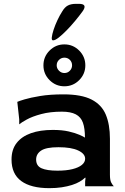

<svg xmlns="http://www.w3.org/2000/svg" viewBox="-20 -969 650 999"><path d="M237 10Q141 10 90.5 -27Q40 -64 40 -139Q40 -191 66.5 -225Q93 -259 141 -276Q189 -293 255 -293Q303 -293 337.5 -285Q372 -277 393.5 -267.5Q415 -258 422 -253Q422 -301 411.5 -330.5Q401 -360 374.5 -374Q348 -388 302 -388Q241 -388 194.5 -375.5Q148 -363 119 -347Q90 -331 80 -322V-348L70 -439Q78 -443 108 -452Q138 -461 189 -469.5Q240 -478 310 -478Q404 -478 456.5 -451Q509 -424 530.5 -372.5Q552 -321 552 -247V-60Q552 -32 558.5 -19.5Q565 -7 572 0H423V-24L425 -43L423 -45Q412 -34 395 -24Q378 -14 354.5 -6.5Q331 1 301.5 5.5Q272 10 237 10ZM279 -81Q325 -81 357 -89Q389 -97 406 -111Q423 -125 423 -143Q423 -169 387 -186Q351 -203 284 -203Q220 -203 194 -185.5Q168 -168 168 -139Q168 -106 196 -93.5Q224 -81 279 -81ZM315 -520Q270 -520 238 -552Q206 -584 206 -629Q206 -674 238 -706Q270 -738 315 -738Q360 -738 392 -706Q424 -674 424 -629Q424 -584 392 -552Q360 -520 315 -520ZM315 -589Q332 -589 343.5 -601Q355 -613 355 -629Q355 -646 343.5 -657.5Q332 -669 315 -669Q299 -669 287 -657.5Q275 -646 275 -629Q275 -613 287 -601Q299 -589 315 -589ZM256 -759Q248 -759 249.5 -774.5Q251 -790 259 -814.5Q267 -839 279 -864.5Q291 -890 304 -910Q317 -932 333.5 -940.5Q350 -949 375 -949H391Q438 -949 409 -909Q393 -887 371.5 -861Q350 -835 327.5 -812Q305 -789 286 -774Q267 -759 256 -759Z"/></svg>

Font: Red Rose SemiBold
Style: Regular
Weight: 600
Designer: Jaikishan Patel
Version: Version 2.000